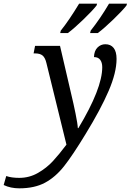

<svg xmlns="http://www.w3.org/2000/svg" viewBox="-170 -786 712 1046"><path d="M-150 222 -136 173Q-108 183 -65 183Q-10 183 37 156Q84 129 118.5 91.5Q153 54 192 2L83 -442Q76 -472 62 -483.5Q48 -495 22 -495H13L21 -536H157L220 -265Q230 -224 241.5 -167.5Q253 -111 254 -88H257Q387 -304 387 -420Q387 -445 376 -460Q365 -475 342 -475Q343 -509 361 -527Q379 -545 404 -545Q433 -545 449 -525Q465 -505 465 -465Q465 -391 422 -291Q379 -191 297 -57Q226 60 179 119.5Q132 179 75 209.5Q18 240 -65 240Q-112 240 -150 222ZM161 -619Q206 -675 261 -766H359L356 -756Q336 -730 286 -681.5Q236 -633 200 -606H158ZM324 -619Q377 -686 424 -766H522L519 -756Q499 -730 449 -681.5Q399 -633 363 -606H321Z"/></svg>

Font: Noto Serif Narrow
Style: Italic
Weight: 400
Width: 4
Italic angle: -12°
Designer: Monotype Design Team
Foundry: Monotype Imaging Inc.
Version: Version 1.001